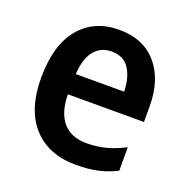

<svg xmlns="http://www.w3.org/2000/svg" viewBox="-106 -651 742 761"><g transform="rotate(20 265.0 -271.0)"><path d="M272 -552Q374 -552 431 -486Q488 -420 488 -307V-242H167Q168 -165 202.5 -125Q237 -85 301 -85Q346 -85 383.5 -95Q421 -105 462 -126V-27Q424 -8 384.5 1Q345 10 292 10Q176 10 110.5 -62Q45 -134 45 -267Q45 -406 106 -479Q167 -552 272 -552ZM273 -461Q228 -461 200.5 -428Q173 -395 169 -328H373Q372 -386 348 -423.5Q324 -461 273 -461Z"/></g></svg>

Font: Noto Sans Arabic UI SmCn SmBd
Style: Regular
Weight: 600
Width: 4
Designer: Monotype Design Team, Nadine Chahine and Nizar Qandah
Foundry: Monotype Imaging Inc.
Version: Version 2.010; ttfautohint (v1.8.4.7-5d5b)